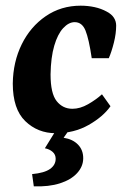

<svg xmlns="http://www.w3.org/2000/svg" viewBox="-20 -456 449 676"><path d="M176 13Q113 13 69 -29.5Q25 -72 25 -162Q26 -238 56.5 -300Q87 -362 141 -399Q195 -436 264 -436Q289 -436 312.5 -431Q336 -426 356 -415Q373 -406 381 -393.5Q389 -381 389 -366Q389 -338 381 -306Q373 -274 363 -251H303Q293 -319 281 -348.5Q269 -378 243 -378Q222 -378 202.5 -357Q183 -336 171 -295Q159 -254 158 -194Q158 -127 179.5 -100Q201 -73 235 -73Q262 -73 290 -89Q318 -105 339 -124L369 -82Q343 -45 292 -16Q241 13 176 13ZM235 -15 204 29Q236 34 254.5 53Q273 72 273 101Q273 130 251.5 153.5Q230 177 191 189.5Q152 202 99 200L93 157Q136 153 156 139Q176 125 176 103Q176 88 165 78.5Q154 69 138 66L188 -15Z"/></svg>

Font: Rasa
Style: Italic
Weight: 400
Italic angle: -7.10001°
Designer: Anna Giedrys (Yrsa+Rasa design), David Brezina (Yrsa art-direction, Rasa art-direction, design)
Foundry: Rosetta Type Foundry
Version: Version 2.004